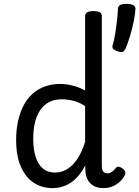

<svg xmlns="http://www.w3.org/2000/svg" viewBox="-20 -951 717 988"><path d="M251 17Q195 17 153 -11Q111 -39 87 -94Q63 -149 63 -232Q63 -284 73 -328.5Q83 -373 101.5 -408.5Q120 -444 147.5 -468.5Q175 -493 211 -506Q247 -519 290 -519Q321 -519 354.5 -510.5Q388 -502 418 -485V-868Q418 -881 429 -887.5Q440 -894 461 -894Q483 -894 493.5 -887.5Q504 -881 504 -868V-99Q504 -77 511.5 -68Q519 -59 533 -59Q541 -59 548.5 -62.5Q556 -66 563 -72.5Q570 -79 578 -89Q585 -95 594 -92.5Q603 -90 612 -83Q622 -75 624.5 -65Q627 -55 621 -47Q610 -27 593.5 -13Q577 1 557 9Q537 17 515 17Q479 17 458 3Q437 -11 428 -33Q419 -55 419 -81Q419 -86 419 -90.5Q419 -95 419 -100Q395 -55 367.5 -29.5Q340 -4 310 6.5Q280 17 251 17ZM151 -235Q151 -184 163 -145Q175 -106 200 -84.5Q225 -63 263 -63Q295 -63 323 -79Q351 -95 375.5 -129.5Q400 -164 418 -221V-405Q387 -425 357 -432.5Q327 -440 297 -440Q270 -440 247.5 -432Q225 -424 207 -407.5Q189 -391 176.5 -366.5Q164 -342 157.5 -309.5Q151 -277 151 -235ZM585 -687Q568 -693 562 -700Q556 -707 560 -720Q567 -742 572.5 -776Q578 -810 582 -845.5Q586 -881 587 -906Q587 -917 596.5 -924Q606 -931 630 -931Q655 -931 666 -924Q677 -917 677 -906Q676 -879 668 -840.5Q660 -802 648.5 -763.5Q637 -725 624 -697Q620 -690 613.5 -685Q607 -680 585 -687Z"/></svg>

Font: Playwrite HR Lijeva
Style: Regular
Weight: 400
Designer: Veronika Burian, José Scaglione
Foundry: TypeTogether
Version: Version 1.002